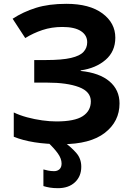

<svg xmlns="http://www.w3.org/2000/svg" viewBox="-20 -744 688 1004"><path d="M583 -547Q583 -475 532 -431Q481 -387 402 -376V-373Q500 -363 552.5 -318.5Q605 -274 605 -203Q605 -109 528.5 -49.5Q452 10 304 10Q223 10 160.5 0Q98 -10 52 -29V-156Q83 -141 122 -130.5Q161 -120 201 -114.5Q241 -109 275 -109Q370 -109 412.5 -136.5Q455 -164 455 -214Q455 -265 393 -288.5Q331 -312 226 -312H159V-430H219Q304 -430 351 -441Q398 -452 417 -473Q436 -494 436 -523Q436 -560 403 -581.5Q370 -603 306 -603Q250 -603 202 -587Q154 -571 112 -545L46 -646Q101 -682 168 -703Q235 -724 327 -724Q448 -724 515.5 -674Q583 -624 583 -547ZM302 111Q302 86 283 59Q264 32 230 0H317Q354 27 379.5 56.5Q405 86 405 128Q405 178 372 209Q339 240 283 240Q259 240 241 237Q223 234 207 229V142Q217 145 232 148Q247 151 263 151Q280 151 291 141Q302 131 302 111Z"/></svg>

Font: BC Sans
Style: Bold
Weight: 700
Designer: Monotype Design Team
Province of B.C.
Foundry: Monotype Imaging Inc.
Version: Version 2.000;GOOG;noto-source:20170915:90ef993387c0